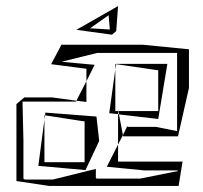

<svg xmlns="http://www.w3.org/2000/svg" viewBox="-20 -600 667 631"><path d="M34 -258V-5L141 11H567L580 -69H368V-125L331 -52L454 -40H562L565 -38L440 -13H298L295 -15V-45L154 -10H61L57 -13V-139L54 -265V-266H230L231 -269L150 -280H60ZM291 -387 182 -397 299 -426H562V-169L493 -183H401L398 -185L384 -156L385 -152H565L601 -311V-438L449 -453H182L148 -389L264 -374V-333ZM106 -55 261 -41 306 -137 297 -217 129 -230 128 -221 257 -201 258 -203V-67H126V-207ZM500 -209 530 -390H362V-389L500 -369V-235H369L371 -224ZM359 -235V-372L339 -228L368 -225V-235ZM231 -269 264 -333V-265ZM368 -225 371 -224 384 -156 368 -125ZM359 -389H362L359 -372ZM126 -221H128L126 -207ZM368 -240 369 -235H368ZM362 -498 368 -580 231 -502 348 -486ZM337 -550 341 -503 276 -507Z"/></svg>

Font: Quebrada
Style: Regular
Weight: 400
Designer: deFharo
Foundry: deFharo
Version: Version 1.034 2012